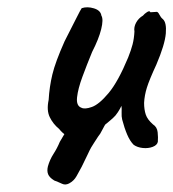

<svg xmlns="http://www.w3.org/2000/svg" viewBox="-20 -392 467 517"><path d="M166 102Q156 107 147.5 103Q139 99 126 94Q113 86 109.5 77Q106 68 109 56Q114 38 124 22.5Q134 7 141 -10L189 -91L270 -67Q260 -52 255 -41.5Q250 -31 244 -24Q237 -13 233 -7Q229 -1 225.5 5Q222 11 216.5 23Q211 35 200 57Q193 70 186 82.5Q179 95 166 102ZM340 -2Q330 -12 322.5 -29.5Q315 -47 309 -70Q307 -78 307.5 -89.5Q308 -101 307 -107Q304 -100 297.5 -90Q291 -80 285 -75Q281 -71 267 -59.5Q253 -48 239 -41Q206 -20 182 -20.5Q158 -21 139 -45Q123 -58 114 -76.5Q105 -95 111 -123Q113 -158 121 -191.5Q129 -225 154 -281Q175 -322 186 -344Q197 -366 200 -370Q215 -375 233 -369.5Q251 -364 253 -350Q259 -340 252.5 -313.5Q246 -287 228 -252Q214 -218 202 -185.5Q190 -153 187.5 -130Q185 -107 199 -102Q208 -97 227.5 -104Q247 -111 272.5 -141.5Q298 -172 325 -237Q333 -257 337 -272.5Q341 -288 342 -307Q340 -319 346.5 -331Q353 -343 365 -350Q369 -355 376 -359.5Q383 -364 385 -359L401 -360Q405 -361 409 -353Q413 -345 418 -341Q429 -332 426.5 -302Q424 -272 401 -218Q382 -177 375.5 -156Q369 -135 368 -115Q368 -97 372.5 -83.5Q377 -70 392 -57Q403 -50 404.5 -36Q406 -22 405 -10Q403 -1 391 3.5Q379 8 364.5 6.5Q350 5 340 -2Z"/></svg>

Font: Caveat SemiBold
Style: Regular
Weight: 600
Designer: Pablo Impallari
Foundry: Pablo Impallari
Version: Version 2.000